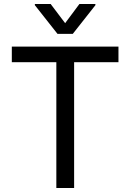

<svg xmlns="http://www.w3.org/2000/svg" viewBox="-20 -940 651 960"><path d="M39.1 -707H572.3V-628.9H350.6V0H261.7V-628.9H39.1ZM305.7 -824.2 377 -919.9H457V-914.1L343.8 -770.5H267.6L154.3 -914.1V-919.9H233.4Z"/></svg>

Font: Pretendard Std
Style: Regular
Weight: 400
Designer: Base glyphs from Inter by Rasmus Andersson; Hangeul glyphs from Noto Sans CJK(Source Han Sans) by Jang Soo-young and Kan
Foundry: Kil Hyung-jin
Version: Version 1.309